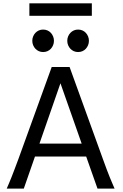

<svg xmlns="http://www.w3.org/2000/svg" viewBox="-20 -1106 721 1126"><path d="M334.5 -617.7 211.4 -263.7H459ZM19.5 0Q25.9 -14.6 32.7 -30.8Q39.6 -46.9 47.6 -67.1Q55.7 -87.4 65.4 -113.3Q75.2 -139.2 87.9 -173.3L283.2 -712.9H388.2L583.5 -173.3Q595.7 -139.2 605.5 -113.3Q615.2 -87.4 623.5 -67.1Q631.8 -46.9 638.7 -30.8Q645.5 -14.6 651.9 0H551.8L485.4 -188H185.1L119.6 0ZM169.4 -866.7Q169.4 -880.4 174.3 -892.3Q179.2 -904.3 187.7 -913.3Q196.3 -922.4 207.8 -927.5Q219.2 -932.6 232.9 -932.6Q246.6 -932.6 258.3 -927.5Q270 -922.4 278.3 -913.3Q286.6 -904.3 291.5 -892.3Q296.4 -880.4 296.4 -866.7Q296.4 -853 291.5 -841.1Q286.6 -829.1 278.3 -820.1Q270 -811 258.3 -805.9Q246.6 -800.8 232.9 -800.8Q219.2 -800.8 207.8 -805.9Q196.3 -811 187.7 -820.1Q179.2 -829.1 174.3 -841.1Q169.4 -853 169.4 -866.7ZM374.5 -866.7Q374.5 -880.4 379.4 -892.3Q384.3 -904.3 392.8 -913.3Q401.4 -922.4 412.8 -927.5Q424.3 -932.6 438 -932.6Q451.7 -932.6 463.4 -927.5Q475.1 -922.4 483.4 -913.3Q491.7 -904.3 496.6 -892.3Q501.5 -880.4 501.5 -866.7Q501.5 -853 496.6 -841.1Q491.7 -829.1 483.4 -820.1Q475.1 -811 463.4 -805.9Q451.7 -800.8 438 -800.8Q424.3 -800.8 412.8 -805.9Q401.4 -811 392.8 -820.1Q384.3 -829.1 379.4 -841.1Q374.5 -853 374.5 -866.7ZM152.3 -1086.4H518.6V-1013.2H152.3Z"/></svg>

Font: Andika APac
Style: Regular
Weight: 400
Designer: Victor Gaultney, Annie Olsen, Julie Remington, Don Collingsworth, Eric Hays, Becca Hirsbrunner
Foundry: SIL International
Version: Version 5.000